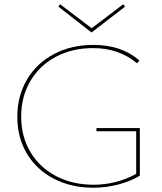

<svg xmlns="http://www.w3.org/2000/svg" viewBox="-20 -873 759 898"><path d="M408 -721 253 -842 261 -853 409 -741 556 -853 565 -842ZM634 -274V-51Q588 -24 531.5 -9.5Q475 5 416 5Q314 5 233 -36.5Q152 -78 106.5 -153.5Q61 -229 61 -327Q61 -424 106 -500.5Q151 -577 232 -620Q313 -663 417 -663Q549 -663 632 -590L621 -577Q536 -648 416 -648Q317 -648 240.5 -607Q164 -566 121.5 -493Q79 -420 79 -328Q79 -234 122.5 -161.5Q166 -89 243 -49Q320 -9 418 -9Q524 -9 617 -60V-259H431V-274Z"/></svg>

Font: Ysabeau Infant Thin
Style: Regular
Weight: 200
Designer: Christian Thalmann (Catharsis Fonts)
Version: Version 0.003